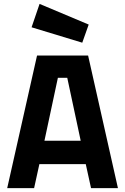

<svg xmlns="http://www.w3.org/2000/svg" viewBox="-20 -965 642 985"><path d="M17 0 170 -680H432L585 0H447L420 -123H182L155 0ZM208 -243H394L325 -566H277ZM402 -746 142 -825 183 -945 435 -839Z"/></svg>

Font: Titillium Web
Style: Bold
Weight: 700
Designer: Mohamed Gaber, Accademia di Belle Arti di Urbino
Foundry: Kief Type Foundry, Accademia di Belle Arti di Urbino
Version: Version 3.000